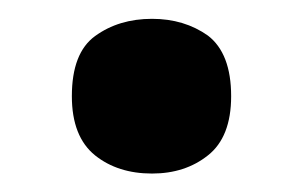

<svg xmlns="http://www.w3.org/2000/svg" viewBox="-20 -173 325 206"><path d="M57.1 -69.8Q57.1 -116.2 82 -134.3Q107.4 -152.8 143.1 -152.8Q177.7 -152.8 203.1 -134.8Q228 -115.7 228 -69.8Q228 -25.9 203.1 -6.3Q178.7 13.2 143.1 13.2Q106.4 13.2 82 -6.3Q57.1 -26.4 57.1 -69.8Z"/></svg>

Font: Droid Sans Thai
Style: Bold
Weight: 700
Designer: Steve Matteson
Foundry: Ascender Corporation
Version: Version 1.00